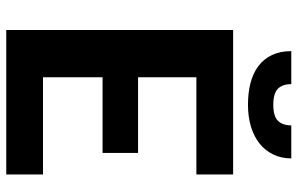

<svg xmlns="http://www.w3.org/2000/svg" viewBox="-189 -763 952 614"><g transform="rotate(90 287.0 -456.0)"><path d="M227 -608V-421.5H469V-308H227V-117.5H538V0H76V-725.5H538V-608ZM315 -773Q276.5 -773 245 -781.2Q213.5 -789.5 191 -806.5Q168.5 -823.5 156 -849.8Q143.5 -876 143.5 -911.5H249Q249 -884 263.5 -869Q278 -854 315 -854Q352 -854 366.5 -869Q381 -884 381 -911.5H486.5Q486.5 -879.5 474 -853.8Q461.5 -828 439 -810Q416.5 -792 384.8 -782.5Q353 -773 315 -773Z"/></g></svg>

Font: LatoLatin Heavy
Style: Regular
Weight: 800
Designer: Lukasz Dziedzic with Adam Twardoch and Botio Nikoltchev
Foundry: tyPoland Lukasz Dziedzic
Version: Version 2.015; 2015-08-06; http://www.latofonts.com/